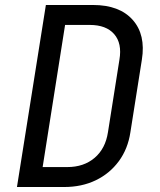

<svg xmlns="http://www.w3.org/2000/svg" viewBox="-20 -750 640 770"><path d="M48 0 164 -730H353Q459 -730 512 -670.5Q565 -611 549 -511L503 -220Q493 -153 456.5 -103.5Q420 -54 364 -27Q308 0 237 0ZM151 -80H250Q316 -80 359.5 -117Q403 -154 413 -220L459 -511Q470 -576 438 -613Q406 -650 340 -650H241Z"/></svg>

Font: NKDuy Mono
Style: Italic
Weight: 400
Italic angle: -9°
Monospace: yes
Designer: NKDuy
Foundry: NKDuy
Version: Version 2.251; ttfautohint (v1.8.4.7-5d5b)